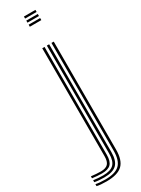

<svg xmlns="http://www.w3.org/2000/svg" viewBox="-327 -821 770 1048"><g transform="rotate(-30 58.0 -297.5)"><path d="M54.3 -787.1V-800H126.8V-787.1ZM54.3 -735.6V-748.5H126.8V-735.6ZM54.3 -761.3V-774.2H126.8V-761.3ZM-4.3 205.2Q-22.6 205.2 -39.3 203.9Q-56.1 202.6 -65.3 199.9V187.6Q-54.1 190 -37.7 191.4Q-21.2 192.7 -4.3 192.7Q58.2 192.7 85.3 166.5Q112.3 140.2 112.3 79.7V-600H126.8V79.7Q126.8 147 96.4 176.1Q66 205.2 -4.3 205.2ZM-4.3 180.2Q-18.5 180.2 -35.4 179Q-52.4 177.7 -65.3 175.2V163Q-51.7 165.1 -35.1 166.3Q-18.5 167.5 -4.3 167.5Q42.7 167.5 63 147.1Q83.3 126.7 83.3 79.7V-600H97.8V79.7Q97.8 133.4 74.1 156.8Q50.4 180.2 -4.3 180.2ZM-4.3 155Q-17 155 -33.9 153.8Q-50.7 152.6 -65.3 150.5V138.2Q-49.6 140.1 -33.6 141.3Q-17.5 142.5 -4.3 142.5Q27.2 142.5 40.8 127.9Q54.3 113.3 54.3 79.7V-600H68.8V79.7Q68.8 119.9 51.9 137.5Q34.9 155 -4.3 155Z"/></g></svg>

Font: Big Shoulders Inline Thin
Style: Regular
Weight: 100
Designer: Patric King
Foundry: XO Type Co
Version: Version 2.002